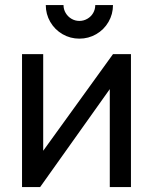

<svg xmlns="http://www.w3.org/2000/svg" viewBox="-20 -760 622 780"><path d="M166 -739.5H238Q238 -722 246.8 -707.2Q255.5 -692.5 270.2 -683.8Q285 -675 302.5 -675Q320 -675 335 -683.8Q350 -692.5 358.5 -707.2Q367 -722 367 -739.5H439Q439 -702.5 420.8 -671Q402.5 -639.5 371 -621.2Q339.5 -603 302.5 -603Q265.5 -603 234 -621.2Q202.5 -639.5 184.2 -671Q166 -702.5 166 -739.5ZM439 -540H512V0H426V-398L143 0H69.5V-540H155.5V-147.5Z"/></svg>

Font: CCSD_manrope Medium
Style: Regular
Weight: 500
Designer: Mikhail Sharanda
Foundry: Mikhail Sharanda
Version: Version 4.503